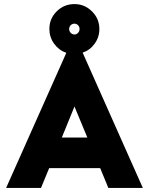

<svg xmlns="http://www.w3.org/2000/svg" viewBox="-20 -921 730 941"><path d="M305 -662Q268 -675 245 -707Q222 -739 222 -779Q222 -830 258 -865.5Q294 -901 345 -901Q395 -901 431 -865Q467 -829 467 -779Q467 -739 444 -707Q421 -675 385 -663L680 0H511L471 -97H221L181 0H10ZM370 -779Q370 -790 362.5 -797.5Q355 -805 345 -805Q334 -805 326.5 -797.5Q319 -790 319 -779Q319 -768 326.5 -760Q334 -752 345 -752Q355 -752 362.5 -760Q370 -768 370 -779ZM408 -247 345 -399 283 -247Z"/></svg>

Font: Lineal Heavy
Style: Regular
Weight: 900
Designer: Created by Frank Adebiaye with contributions from Anton Moglia & Ariel Martín Pérez
Created by Frank ADEBIAYE with FontF
Foundry: Velvetyne Type Foundry
Version: Version 2.000